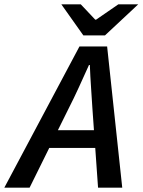

<svg xmlns="http://www.w3.org/2000/svg" viewBox="-76 -869 660 889"><path d="M241 -365 192 -266H359L352 -365Q349 -415 345.5 -465Q342 -515 340 -568H336Q312 -515 289.5 -465.5Q267 -416 241 -365ZM-56 0 292 -654H420L490 0H378L365 -184H152L61 0ZM310 -705 208 -849H298L365 -778H369L472 -849H564L410 -705Z"/></svg>

Font: Source Sans 3 Semibold
Style: Italic
Weight: 600
Italic angle: -11°
Designer: Paul D. Hunt
Foundry: Adobe
Version: Version 3.052;hotconv 1.1.0;makeotfexe 2.6.0